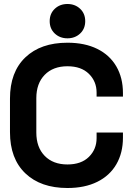

<svg xmlns="http://www.w3.org/2000/svg" viewBox="-20 -928 662 962"><path d="M30 -434Q30 -567 107 -640.5Q184 -714 318 -714Q405 -714 467.5 -683Q530 -652 563 -595Q596 -538 596 -462V-444H464V-464Q464 -520 425.5 -558Q387 -596 318 -596Q246 -596 204 -553Q162 -510 162 -436V-264Q162 -190 204 -147Q246 -104 318 -104Q387 -104 425.5 -142Q464 -180 464 -236V-264H596V-238Q596 -162 563 -105Q530 -48 467.5 -17Q405 14 318 14Q184 14 107 -59.5Q30 -133 30 -266ZM229 -822Q229 -860 254.5 -884Q280 -908 318 -908Q356 -908 381.5 -884Q407 -860 407 -822Q407 -784 381.5 -760Q356 -736 318 -736Q280 -736 254.5 -760Q229 -784 229 -822Z"/></svg>

Font: Space Grotesk Variable
Style: Regular
Weight: 400
Designer: Florian Karsten (Space Grotesk), Colophon Foundry (Space Mono)
Foundry: Florian Karsten
Version: Version 1.106